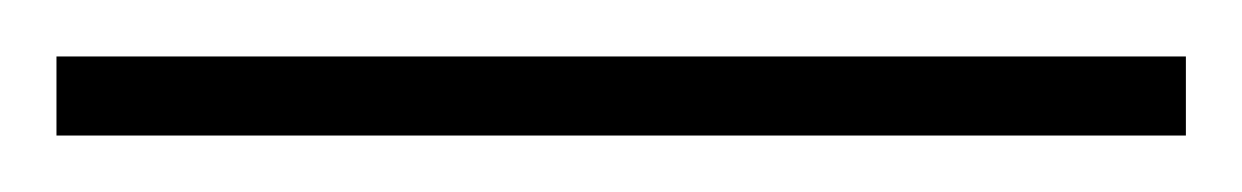

<svg xmlns="http://www.w3.org/2000/svg" viewBox="-30 40 440 68"><path d="M-10 88V60Q33.5 60 74.2 60Q115 60 150 60H230Q265.5 60 306 60Q346.5 60 390 60V88Q346.5 88 306 88Q265.5 88 230 88H150Q115 88 74.2 88Q33.5 88 -10 88Z"/></svg>

Font: Commissioner Thin Thin
Style: Regular
Weight: 250
Version: Version 1.000